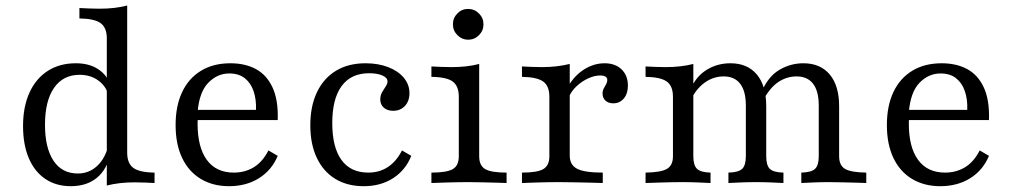

<svg xmlns="http://www.w3.org/2000/svg" viewBox="-20 -652 3609 684"><path d="M360.5 8.9V-515.3Q360.5 -553.2 338.7 -569.4Q316.9 -585.5 262.9 -586.3V-623.4Q279.8 -622.6 298 -621.8Q316.1 -621 334.7 -621Q362.1 -621 386.7 -623.8Q411.3 -626.6 433.1 -632.3V-108.1Q433.1 -70.2 454.8 -54Q476.6 -37.9 530.6 -37.1V0Q514.5 -0.8 496.4 -1.6Q478.2 -2.4 459.7 -2.4Q432.3 -2.4 407.7 0.4Q383.1 3.2 360.5 8.9ZM232.3 11.3Q179.8 11.3 141.5 -14.5Q103.2 -40.3 82.7 -88.3Q62.1 -136.3 62.1 -203.2Q62.1 -271.8 85.1 -322.2Q108.1 -372.6 150.4 -399.6Q192.7 -426.6 250 -426.6Q297.6 -426.6 329 -406Q360.5 -385.5 370.2 -354L362.9 -322.6Q353.2 -350 326.6 -367.7Q300 -385.5 263.7 -385.5Q204.8 -385.5 172.6 -339.1Q140.3 -292.7 140.3 -207.3Q140.3 -125 170.6 -79.4Q200.8 -33.9 257.3 -33.9Q297.6 -33.9 326.6 -61.3Q355.6 -88.7 366.9 -137.1L372.6 -103.2Q361.3 -48.4 325 -18.5Q288.7 11.3 232.3 11.3Z M796 11.3Q737.9 11.3 694.8 -14.9Q651.6 -41.1 628.6 -89.9Q605.6 -138.7 605.6 -206.5Q605.6 -274.2 628.6 -323.4Q651.6 -372.6 695.6 -399.6Q739.5 -426.6 800.8 -426.6Q853.2 -426.6 891.5 -406Q929.8 -385.5 950.8 -340.7Q971.8 -296 969.4 -224.2H652.4L651.6 -260.5H891.9Q893.5 -297.6 883.5 -327Q873.4 -356.5 852 -373.4Q830.6 -390.3 796.8 -390.3Q754 -390.3 721.8 -356.9Q689.5 -323.4 683.9 -251.6L685.5 -249.2Q684.7 -241.1 684.3 -231.5Q683.9 -221.8 683.9 -211.3Q683.9 -127.4 716.9 -82.3Q750 -37.1 812.9 -37.1Q852.4 -37.1 883.9 -56Q915.3 -75 936.3 -116.1L969.4 -96.8Q948.4 -46 902.8 -17.3Q857.3 11.3 796 11.3Z M1275.8 11.3Q1216.9 11.3 1174.2 -14.9Q1131.5 -41.1 1108.5 -89.9Q1085.5 -138.7 1085.5 -205.6Q1085.5 -274.2 1109.3 -323.8Q1133.1 -373.4 1177 -400Q1221 -426.6 1282.3 -426.6Q1327.4 -426.6 1362.9 -412.9Q1398.4 -399.2 1418.5 -375Q1438.7 -350.8 1438.7 -320.2Q1438.7 -291.9 1422.6 -274.6Q1406.5 -257.3 1380.6 -257.3Q1359.7 -257.3 1347.2 -268.5Q1334.7 -279.8 1334.7 -297.6Q1334.7 -312.1 1341.1 -323.4Q1347.6 -334.7 1354 -344Q1360.5 -353.2 1360.5 -362.1Q1360.5 -375 1342.3 -383.1Q1324.2 -391.1 1295.2 -391.1Q1230.6 -391.1 1197.2 -345.6Q1163.7 -300 1163.7 -213.7Q1163.7 -127.4 1196.4 -82.3Q1229 -37.1 1291.9 -37.1Q1331.5 -37.1 1361.7 -56.9Q1391.9 -76.6 1412.1 -116.1L1445.2 -96.8Q1425 -46 1380.6 -17.3Q1336.3 11.3 1275.8 11.3Z M1516.9 0V-37.1Q1571.8 -37.1 1593.1 -49.6Q1614.5 -62.1 1614.5 -95.2V-307.3Q1614.5 -345.2 1593.1 -361.3Q1571.8 -377.4 1516.9 -378.2V-415.3Q1533.9 -414.5 1551.6 -413.7Q1569.4 -412.9 1587.9 -412.9Q1616.1 -412.9 1641.1 -415.7Q1666.1 -418.5 1687.1 -424.2V-95.2Q1687.1 -62.1 1708.5 -49.6Q1729.8 -37.1 1784.7 -37.1V0Q1771.8 -0.8 1749.6 -1.2Q1727.4 -1.6 1701.6 -2.4Q1675.8 -3.2 1650.8 -3.2Q1612.9 -3.2 1574.6 -2Q1536.3 -0.8 1516.9 0ZM1647.6 -510.5Q1625.8 -510.5 1609.7 -526.6Q1593.5 -542.7 1593.5 -565.3Q1593.5 -587.9 1609.3 -604Q1625 -620.2 1647.6 -620.2Q1670.2 -620.2 1686.3 -604Q1702.4 -587.9 1702.4 -565.3Q1702.4 -542.7 1686.3 -526.6Q1670.2 -510.5 1647.6 -510.5Z M1839.5 0V-37.1Q1895.2 -37.1 1916.1 -50Q1937.1 -62.9 1937.1 -95.2V-307.3Q1937.1 -346 1914.9 -361.7Q1892.7 -377.4 1839.5 -378.2V-415.3Q1856.5 -414.5 1874.2 -413.7Q1891.9 -412.9 1910.5 -412.9Q1963.7 -412.9 2009.7 -424.2V-97.6Q2009.7 -64.5 2035.9 -50.8Q2062.1 -37.1 2127.4 -37.1V0Q2112.9 -0.8 2087.5 -1.2Q2062.1 -1.6 2032.3 -2.4Q2002.4 -3.2 1974.2 -3.2Q1933.9 -3.2 1896.4 -2Q1858.9 -0.8 1839.5 0ZM2164.5 -283.9Q2147.6 -283.9 2137.1 -293.5Q2126.6 -303.2 2126.6 -318.5Q2126.6 -329 2131 -337.1Q2135.5 -345.2 2139.5 -352.4Q2143.5 -359.7 2143.5 -366.9Q2143.5 -383.1 2117.7 -383.1Q2097.6 -383.1 2075 -372.6Q2052.4 -362.1 2033.9 -344.8Q2015.3 -327.4 2006.5 -305.6L2004 -344.4Q2027.4 -383.9 2061.7 -405.2Q2096 -426.6 2133.9 -426.6Q2171.8 -426.6 2194.4 -404.8Q2216.9 -383.1 2216.9 -346.8Q2216.9 -318.5 2202.4 -301.2Q2187.9 -283.9 2164.5 -283.9Z M2834.7 0V-37.1Q2870.2 -37.9 2883.5 -50.4Q2896.8 -62.9 2896.8 -95.2V-275.8Q2896.8 -327.4 2876.6 -353.6Q2856.5 -379.8 2817.7 -379.8Q2783.1 -379.8 2753.2 -360.1Q2723.4 -340.3 2699.2 -296L2694.4 -327.4Q2717.7 -380.6 2757.3 -403.6Q2796.8 -426.6 2841.9 -426.6Q2902.4 -426.6 2935.9 -386.7Q2969.4 -346.8 2969.4 -273.4V-95.2Q2969.4 -62.9 2990.3 -50.4Q3011.3 -37.9 3066.1 -37.1V0Q3054 -0.8 3031.9 -1.2Q3009.7 -1.6 2983.9 -2.4Q2958.1 -3.2 2933.1 -3.2Q2904.8 -3.2 2877 -2Q2849.2 -0.8 2834.7 0ZM2279.8 0V-37.1Q2334.7 -37.9 2356 -50.4Q2377.4 -62.9 2377.4 -95.2V-307.3Q2377.4 -346 2355.2 -361.7Q2333.1 -377.4 2279.8 -378.2V-415.3Q2296.8 -414.5 2314.5 -413.7Q2332.3 -412.9 2350.8 -412.9Q2378.2 -412.9 2403.2 -415.7Q2428.2 -418.5 2450 -424.2V-95.2Q2450 -62.9 2463.3 -50.4Q2476.6 -37.9 2511.3 -37.1V0Q2494.4 -0.8 2467.7 -2Q2441.1 -3.2 2412.1 -3.2Q2377.4 -3.2 2340.7 -2Q2304 -0.8 2279.8 0ZM2575 0V-37.1Q2610.5 -37.9 2623.8 -50.4Q2637.1 -62.9 2637.1 -95.2V-275.8Q2637.1 -327.4 2616.9 -353.6Q2596.8 -379.8 2558.1 -379.8Q2524.2 -379.8 2495.2 -360.9Q2466.1 -341.9 2444.4 -304L2446 -346Q2464.5 -383.9 2500.8 -405.2Q2537.1 -426.6 2582.3 -426.6Q2642.7 -426.6 2676.2 -386.7Q2709.7 -346.8 2709.7 -273.4V-95.2Q2709.7 -62.9 2722.6 -50.4Q2735.5 -37.9 2771 -37.1V0Q2757.3 -0.8 2729 -2Q2700.8 -3.2 2673.4 -3.2Q2645.2 -3.2 2617.3 -2Q2589.5 -0.8 2575 0Z M3329.8 11.3Q3271.8 11.3 3228.6 -14.9Q3185.5 -41.1 3162.5 -89.9Q3139.5 -138.7 3139.5 -206.5Q3139.5 -274.2 3162.5 -323.4Q3185.5 -372.6 3229.4 -399.6Q3273.4 -426.6 3334.7 -426.6Q3387.1 -426.6 3425.4 -406Q3463.7 -385.5 3484.7 -340.7Q3505.6 -296 3503.2 -224.2H3186.3L3185.5 -260.5H3425.8Q3427.4 -297.6 3417.3 -327Q3407.3 -356.5 3385.9 -373.4Q3364.5 -390.3 3330.6 -390.3Q3287.9 -390.3 3255.6 -356.9Q3223.4 -323.4 3217.7 -251.6L3219.4 -249.2Q3218.5 -241.1 3218.1 -231.5Q3217.7 -221.8 3217.7 -211.3Q3217.7 -127.4 3250.8 -82.3Q3283.9 -37.1 3346.8 -37.1Q3386.3 -37.1 3417.7 -56Q3449.2 -75 3470.2 -116.1L3503.2 -96.8Q3482.3 -46 3436.7 -17.3Q3391.1 11.3 3329.8 11.3Z"/></svg>

Font: Playfair 9pt Light
Style: Regular
Weight: 300
Designer: Claus Eggers Sørensen
Foundry: Claus Eggers Sørensen
Version: Version 2.001;gftools[0.9.30]